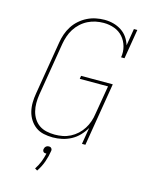

<svg xmlns="http://www.w3.org/2000/svg" viewBox="-139 -829 878 1135"><g transform="rotate(15 300.0 -261.0)"><path d="M240 8H239Q211 8 183.5 2Q156 -4 135 -19.5Q114 -35 99.5 -57.5Q85 -80 78.5 -106.5Q72 -133 72.5 -161.5Q73 -190 78 -218L132 -544Q136 -570 145 -596Q154 -622 169 -645.5Q184 -669 205.5 -688Q227 -707 252 -719.5Q277 -732 304 -737.5Q331 -743 357 -743Q386 -743 412 -736Q438 -729 460.5 -714.5Q483 -700 498 -678.5Q513 -657 521 -631L538 -735H559L529 -554H508Q514 -588 505 -620.5Q496 -653 475 -677Q454 -701 423 -712.5Q392 -724 357 -724Q333 -724 308.5 -719Q284 -714 261 -702.5Q238 -691 218.5 -673Q199 -655 185.5 -633.5Q172 -612 164 -588Q156 -564 152 -541L98 -215Q94 -189 94 -163.5Q94 -138 100 -114Q106 -90 119 -69.5Q132 -49 151.5 -35.5Q171 -22 196 -16.5Q221 -11 247 -11Q271 -11 295 -15.5Q319 -20 341.5 -31.5Q364 -43 383 -60.5Q402 -78 415.5 -99.5Q429 -121 437 -144.5Q445 -168 448 -191L478 -368H305L308 -387H502L438 0H417L434 -102Q419 -76 398 -54Q377 -32 350.5 -18Q324 -4 296 2Q268 8 240 8ZM202 221 187 212Q203 188 213 162.5Q223 137 229 110H226Q221 110 217 109Q213 108 210 104.5Q207 101 206 96.5Q205 92 206 88Q207 83 209 79Q211 75 215 71.5Q219 68 223.5 66.5Q228 65 233 65Q238 65 241.5 66.5Q245 68 248 71.5Q251 75 252 79Q253 83 252 88Q247 122 235 156Q223 190 202 221Z"/></g></svg>

Font: Iosevka Etoile Thin
Style: Italic
Weight: 100
Italic angle: -9°
Designer: Belleve Invis
Foundry: Belleve Invis
Version: Version 22.1.2; ttfautohint (v1.8.4)